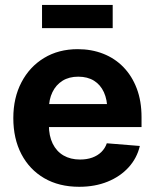

<svg xmlns="http://www.w3.org/2000/svg" viewBox="-20 -735 617 767"><path d="M296.4 11.2Q215.8 11.2 156.7 -23.2Q97.7 -57.6 65.4 -119.4Q33.2 -181.2 33.2 -263.2Q33.2 -344.2 65.7 -406.2Q98.1 -468.3 156 -503.4Q213.9 -538.6 290.5 -538.6Q345.7 -538.6 392.3 -520.3Q439 -502 473.1 -466.8Q507.3 -431.6 526.4 -381.3Q545.4 -331.1 545.4 -267.1V-227.5H88.4V-319.3H475.1L408.7 -296.4Q408.7 -336.9 395 -366.7Q381.3 -396.5 355.5 -412.6Q329.6 -428.7 292.5 -428.7Q255.9 -428.7 229.7 -412.4Q203.6 -396 189.5 -366.9Q175.3 -337.9 175.3 -299.3V-235.4Q175.3 -192.4 190.4 -161.4Q205.6 -130.4 233.6 -114Q261.7 -97.7 299.8 -97.7Q327.1 -97.7 348.6 -105.5Q370.1 -113.3 385 -127.9Q399.9 -142.6 406.7 -162.6L538.6 -151.9Q527.3 -103.5 493.9 -66.7Q460.4 -29.8 409.9 -9.3Q359.4 11.2 296.4 11.2ZM430.2 -715.3V-622.6H147.9V-715.3Z"/></svg>

Font: Inter 24pt
Style: Bold
Weight: 700
Designer: Rasmus Andersson
Foundry: rsms
Version: Version 4.001;git-66647c0bb